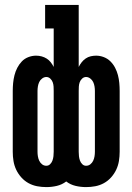

<svg xmlns="http://www.w3.org/2000/svg" viewBox="-20 -755 540 783"><path d="M169 8Q150 8 131.5 4.5Q113 1 96.5 -8Q80 -17 67 -31.5Q54 -46 46 -63Q38 -80 35 -98.5Q32 -117 32 -136V-384Q32 -400 33.5 -416Q35 -432 39 -448Q43 -464 50.5 -478.5Q58 -493 69 -504.5Q80 -516 95.5 -522Q111 -528 127 -528Q139 -528 150 -525Q161 -522 170.5 -516Q180 -510 187 -501Q194 -492 199 -482V-639H164V-735H301V-482Q306 -492 313 -501Q320 -510 329.5 -516.5Q339 -523 350 -525.5Q361 -528 372 -528Q388 -528 403.5 -522Q419 -516 430.5 -504.5Q442 -493 449.5 -478.5Q457 -464 461 -448.5Q465 -433 466.5 -416.5Q468 -400 468 -384V-136Q468 -117 465 -98.5Q462 -80 454 -63Q446 -46 433 -31.5Q420 -17 403.5 -8Q387 1 368.5 4.5Q350 8 331 8Q309 8 288 3Q267 -2 250 -15Q233 -2 212 3Q191 8 169 8ZM331 -79Q341 -79 348.5 -85Q356 -91 360 -99.5Q364 -108 365.5 -117.5Q367 -127 367 -136V-384Q367 -393 365.5 -402.5Q364 -412 360 -420.5Q356 -429 348 -435Q340 -441 331 -441Q322 -441 315 -434.5Q308 -428 305 -419.5Q302 -411 301.5 -402Q301 -393 301 -384V-136Q301 -127 302 -118Q303 -109 306 -100.5Q309 -92 315.5 -85.5Q322 -79 331 -79ZM169 -79Q178 -79 184.5 -85.5Q191 -92 194 -100.5Q197 -109 198 -118Q199 -127 199 -136V-384Q199 -393 198.5 -402Q198 -411 195 -419.5Q192 -428 185 -434.5Q178 -441 169 -441Q160 -441 152 -435Q144 -429 140 -420.5Q136 -412 134.5 -402.5Q133 -393 133 -384V-136Q133 -127 134.5 -117.5Q136 -108 140 -99.5Q144 -91 151.5 -85Q159 -79 169 -79Z"/></svg>

Font: Iosevka Curly Slab
Style: Bold
Weight: 700
Monospace: yes
Designer: Belleve Invis
Foundry: Belleve Invis
Version: Version 22.1.2; ttfautohint (v1.8.4)